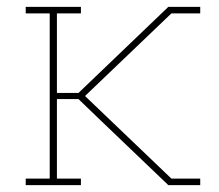

<svg xmlns="http://www.w3.org/2000/svg" viewBox="-20 -540 640 560"><path d="M55 0V-19H125V-501H55V-520H216V-501H146V-269H209L471 -520H564V-501H480L228 -260L480 -19H564V0H471L266 -196L209 -251H146V-19H216V0Z"/></svg>

Font: Iosevka Etoile Thin
Style: Regular
Weight: 100
Designer: Belleve Invis
Foundry: Belleve Invis
Version: Version 22.1.2; ttfautohint (v1.8.4)